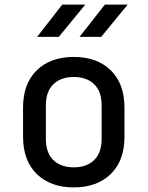

<svg xmlns="http://www.w3.org/2000/svg" viewBox="-20 -805 640 833"><path d="M300 8Q199 8 139.5 -50Q80 -108 80 -212V-338Q80 -442 139.5 -500Q199 -558 300 -558Q401 -558 460.5 -500Q520 -442 520 -338V-212Q520 -108 460.5 -50Q401 8 300 8ZM300 -79Q356 -79 388.5 -110.5Q421 -142 421 -203V-347Q421 -408 388.5 -439.5Q356 -471 300 -471Q244 -471 211.5 -439.5Q179 -408 179 -347V-203Q179 -142 211.5 -110.5Q244 -79 300 -79ZM325 -645 435 -785H534L419 -645ZM141 -645 250 -785H350L235 -645Z"/></svg>

Font: JetBrainsMono NFM Medium
Style: Regular
Weight: 500
Monospace: yes
Designer: Philipp Nurullin, Konstantin Bulenkov
Foundry: JetBrains
Version: Version 2.304; ttfautohint (v1.8.4.7-5d5b);Nerd Fonts 3.3.0